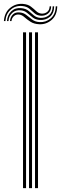

<svg xmlns="http://www.w3.org/2000/svg" viewBox="-67 -966 314 986"><path d="M112.8 0V-800H128.2V0ZM51.2 0V-800H66.8V0ZM82 0V-800H97.5V0ZM-47 -857.8Q-43.8 -902.2 -14.8 -925.5Q14.2 -948.8 50.5 -946Q76.5 -943.8 91.8 -932Q107 -920.2 118.9 -908.8Q130.8 -897.2 146.5 -896.2Q161.8 -895 174.4 -904Q187 -913 188 -933.5H195.8Q195.2 -908 179.2 -896Q163.2 -884 143.5 -885.2Q123.2 -886.2 110.5 -897.8Q97.8 -909.2 84.1 -921Q70.5 -932.8 47.8 -935Q13 -938.5 -11.9 -916.5Q-36.8 -894.5 -39.2 -857.8ZM-31.2 -857.8Q-29.2 -888.8 -8.9 -908.1Q11.5 -927.5 42.5 -924Q65.5 -922 79.8 -910.1Q94 -898.2 107.2 -886.9Q120.5 -875.5 140 -874.2Q166 -872.8 184.6 -887.8Q203.2 -902.8 203.5 -933.5H211.2Q210.8 -897.5 189.1 -879.6Q167.5 -861.8 138.2 -863.5Q116 -864.5 101.2 -876Q86.5 -887.5 73 -899.2Q59.5 -911 40.5 -913Q13.2 -916 -4.2 -899.8Q-21.8 -883.5 -23.5 -857.8ZM-15.8 -857.8Q-14.2 -878.2 -1 -891.6Q12.2 -905 36.2 -902Q55 -900 69.2 -888.2Q83.5 -876.5 98.9 -865.1Q114.2 -853.8 136 -852.5Q168.2 -850.5 193.4 -871.6Q218.5 -892.8 219.2 -933.5H227Q226 -887.5 197.9 -863.5Q169.8 -839.5 134.2 -841.5Q107.5 -842.8 89.8 -854.2Q72 -865.8 58.9 -877.5Q45.8 -889.2 33 -891Q15.5 -893.5 4.4 -883.2Q-6.8 -873 -8 -857.8Z"/></svg>

Font: Big Shoulders Inline Display Medium
Style: Regular
Weight: 500
Designer: Patric King
Foundry: XO Type Co
Version: Version 1.000